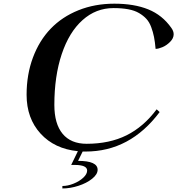

<svg xmlns="http://www.w3.org/2000/svg" viewBox="-20 -830 982 1064"><path d="M325.7 214.4V200.7Q355.5 200.7 387.7 187.7Q419.9 174.8 441.4 154.8Q462.9 134.8 462.9 115.2Q462.9 84 394 84H374.5L411.6 7.8Q282.2 -4.9 204.8 -89.6Q127.4 -174.3 127.4 -304.7Q127.4 -417 162.6 -511.2Q197.8 -605.5 261 -671.1Q324.2 -736.8 414.8 -773.2Q505.4 -809.6 613.8 -809.6Q723.6 -809.6 801.5 -778.1Q879.4 -746.6 929.2 -675.8Q942.4 -657.7 942.4 -640.1Q942.4 -617.7 922.6 -597.9Q902.8 -578.1 880.1 -568.6Q857.4 -559.1 842.3 -559.1Q838.9 -597.7 833.5 -625Q828.1 -652.3 817.9 -679.9Q807.6 -707.5 791.3 -725.3Q774.9 -743.2 750.5 -757.6Q726.1 -772 690.7 -778.6Q655.3 -785.2 608.9 -785.2Q511.7 -785.2 437.3 -718.5Q362.8 -651.9 322 -529.8Q281.2 -407.7 281.2 -248.5Q281.2 -143.6 327.1 -88.4Q373 -33.2 460 -33.2Q586.9 -33.2 681.4 -80.3Q775.9 -127.4 848.1 -224.1L864.7 -209Q700.7 9.8 454.6 9.8H438L412.6 61.5Q521 61.5 521 110.8Q521 136.2 490.5 160.6Q460 185.1 414.6 199.7Q369.1 214.4 325.7 214.4Z"/></svg>

Font: QumpellkaNo12
Style: Regular
Weight: 500
Designer: gluk (gluksza@wp.pl)
Foundry: gluk (gluksza@wp.pl)
Version: Version 00.480